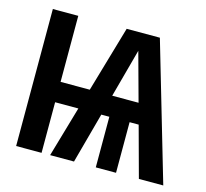

<svg xmlns="http://www.w3.org/2000/svg" viewBox="-84 -637 788 733"><g transform="rotate(15 310.0 -271.0)"><path d="M620 0H523.6L469.2 -200H433.3V0H353.3V-200H321.5L267.2 0H172.8L230.8 -200H139V0H38.5V-541.5H139V-280.5H254.4L330.3 -541.5H461.5ZM394.9 -471.8 343.1 -280.5H447.2Z"/></g></svg>

Font: Fira Code Fixed Medium
Style: Regular
Weight: 500
Monospace: yes
Designer: Carrois Corporate, Edenspiekermann AG, Nikita Prokopov
Foundry: Carrois Corporate, Edenspiekermann AG, Nikita Prokopov
Version: Version 5.002